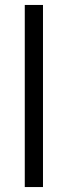

<svg xmlns="http://www.w3.org/2000/svg" viewBox="-20 -755 274 775"><path d="M153.5 0V-735H80V0Z"/></svg>

Font: Vela Sans
Style: Regular
Weight: 400
Designer: Principal design: Mikhail Sharanda - project Manrope.
Design modification: Ravid Balaliev
Foundry: Mikhail Sharanda
Version: Version 1.001